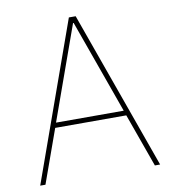

<svg xmlns="http://www.w3.org/2000/svg" viewBox="-82 -798 779 869"><g transform="rotate(-10 308.0 -363.5)"><path d="M292.6 -727.3H323.9L583.8 0H559.7L471.6 -245.7H144.9L56.8 0H32.7ZM463.8 -268.5 309.7 -698.9H306.8L152.7 -268.5Z"/></g></svg>

Font: Inter P Thin
Style: Regular
Weight: 100
Designer: Rasmus Andersson
Foundry: rsms
Version: Version 3.018;git-588b23468